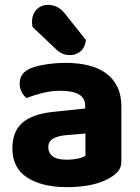

<svg xmlns="http://www.w3.org/2000/svg" viewBox="-20 -755 575 791"><path d="M256 -97Q278 -97 299.5 -101.5Q321 -106 332 -113V-205L250 -198Q218 -195 198.5 -183.5Q179 -172 179 -149Q179 -125 197 -111Q215 -97 256 -97ZM250 -496Q302 -496 344.5 -485.5Q387 -475 417 -453Q447 -431 463.5 -397Q480 -363 480 -317V-91Q480 -65 466.5 -49.5Q453 -34 434 -23Q403 -4 358 6Q313 16 256 16Q153 16 92 -23.5Q31 -63 31 -144Q31 -213 72 -249Q113 -285 198 -294L331 -308V-319Q331 -351 305 -366Q279 -381 230 -381Q192 -381 155.5 -372Q119 -363 90 -351Q78 -359 69.5 -375.5Q61 -392 61 -411Q61 -455 107 -474Q136 -485 174.5 -490.5Q213 -496 250 -496ZM114 -644Q113 -648 112.5 -654.5Q112 -661 112 -665Q112 -697 131 -716Q150 -735 178 -735Q196 -735 213.5 -727Q231 -719 245 -702L334 -590Q330 -558 311 -543Q292 -528 270 -528Q251 -528 238 -533.5Q225 -539 211 -552Z"/></svg>

Font: Baloo Paaji 2
Style: Bold
Weight: 700
Designer: Shuchita Grover, Noopur Datye and Ek Type
Foundry: Ek Type
Version: Version 1.640;hotconv 1.0.111;makeotfexe 2.5.65597; ttfautoh